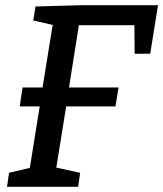

<svg xmlns="http://www.w3.org/2000/svg" viewBox="-20 -720 629 740"><path d="M117 -695 295 -700H589L559 -513H499L498 -623H284L246 -383H437L425 -310H235L197 -74L289 -54L281 0H7L15 -54L95 -73L133 -310H56L67 -383H144L183 -624L108 -641Z"/></svg>

Font: Bitter Pro Medium
Style: Italic
Weight: 500
Italic angle: -9°
Designer: Sol Matas, and Bitter project Authors
Foundry: Sol Matas
Version: Version 1.010